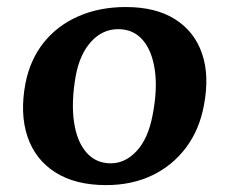

<svg xmlns="http://www.w3.org/2000/svg" viewBox="-20 -528 655 557"><path d="M287.9 9Q198.7 9 140.4 -28Q82.2 -65.1 59.7 -131.7Q37.3 -198.3 53.8 -286Q67.3 -354.9 106.9 -404.6Q146.6 -454.2 207.7 -480.9Q268.7 -507.6 344.9 -507.6Q432.1 -507.6 488.2 -472Q544.2 -436.4 566.1 -372.6Q588.1 -308.7 571.6 -222.6Q558.6 -151.6 519.4 -99.4Q480.1 -47.3 421.1 -19.1Q362.1 9 287.9 9ZM301.4 -54.2Q343.2 -54.2 376.4 -89.9Q409.6 -125.5 422.4 -192.5Q437.4 -268.6 429.1 -325Q420.9 -381.3 393.8 -412.3Q366.7 -443.4 322.8 -443.4Q277.2 -443.4 244 -406.7Q210.8 -370 199.4 -306.2Q186.4 -231.2 194.7 -174.4Q202.9 -117.7 230.5 -85.9Q258 -54.2 301.4 -54.2Z"/></svg>

Font: Vollkorn
Style: Italic
Weight: 400
Italic angle: -11°
Designer: Friedrich Althausen
Foundry: Friedrich Althausen
Version: Version 5.001